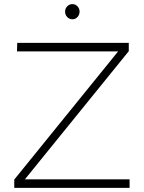

<svg xmlns="http://www.w3.org/2000/svg" viewBox="-20 -906 694 926"><path d="M48.8 0V-40L549.8 -658.2H62L63 -699.2H601.1V-659.2L100.1 -41H605V0ZM293.9 -850.1Q293.9 -865.2 304.4 -875.7Q314.9 -886.2 329.1 -886.2Q343.3 -886.2 353.5 -875.7Q363.8 -865.2 363.8 -850.1Q363.8 -834.5 353.5 -823.7Q343.3 -813 329.1 -813Q314.5 -813 304.2 -823.7Q293.9 -834.5 293.9 -850.1Z"/></svg>

Font: Trueno UltraLight
Style: Regular
Weight: 250
Designer: Julieta Ulanovsky
Foundry: Julieta Ulanovsky
Version: Version 3.001b | FøM Fix